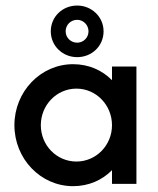

<svg xmlns="http://www.w3.org/2000/svg" viewBox="-20 -653 561 682"><path d="M254.2 -450C306.2 -450 347.9 -489.6 347.9 -541.7C347.9 -593.8 304.9 -633.3 254.2 -633.3C202.1 -633.3 160.4 -593.8 160.4 -541.7C160.4 -490.3 202.1 -450 254.2 -450ZM254.2 -501.4C231.2 -501.4 213.2 -519.4 213.2 -541.7C213.2 -564.6 231.2 -582.6 254.2 -582.6C275.7 -582.6 294.4 -564.6 294.4 -541.7C294.4 -519.4 276.4 -501.4 254.2 -501.4ZM239.6 8.3C295.1 8.3 343.1 -13.2 377.8 -48.6V0H464.6V-416.7H377.8V-368.1C343.1 -403.5 295.1 -425 239.6 -425C124.3 -425 31.2 -327.8 31.2 -208.3C31.2 -88.9 124.3 8.3 239.6 8.3ZM251.4 -79.2C181.2 -79.2 125 -136.8 125 -208.3C125 -279.9 181.2 -338.2 251.4 -338.2C321.5 -338.2 377.8 -279.9 377.8 -208.3C377.8 -136.8 321.5 -79.2 251.4 -79.2Z"/></svg>

Font: Afacad Medium
Style: Regular
Weight: 500
Designer: Kristian Moeller
Foundry: Dicotype
Version: Version 1.000